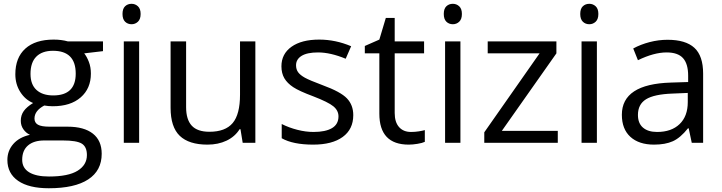

<svg xmlns="http://www.w3.org/2000/svg" viewBox="-20 -754 3814 1014"><path d="M523.9 -535.2V-483.9L424.8 -472.2Q438.5 -455.1 449.2 -427.5Q460 -399.9 460 -365.2Q460 -286.6 406.2 -239.7Q352.5 -192.9 258.8 -192.9Q234.9 -192.9 213.9 -196.8Q162.1 -169.4 162.1 -127.9Q162.1 -106 180.2 -95.5Q198.2 -85 242.2 -85H336.9Q423.8 -85 470.5 -48.3Q517.1 -11.7 517.1 58.1Q517.1 147 445.8 193.6Q374.5 240.2 237.8 240.2Q132.8 240.2 75.9 201.2Q19 162.1 19 90.8Q19 42 50.3 6.3Q81.5 -29.3 138.2 -42Q117.7 -51.3 103.8 -70.8Q89.8 -90.3 89.8 -116.2Q89.8 -145.5 105.5 -167.5Q121.1 -189.5 154.8 -210Q113.3 -227.1 87.2 -268.1Q61 -309.1 61 -361.8Q61 -449.7 113.8 -497.3Q166.5 -544.9 263.2 -544.9Q305.2 -544.9 338.9 -535.2ZM97.2 89.8Q97.2 133.3 133.8 155.8Q170.4 178.2 238.8 178.2Q340.8 178.2 389.9 147.7Q439 117.2 439 64.9Q439 21.5 412.1 4.6Q385.3 -12.2 311 -12.2H213.9Q158.7 -12.2 127.9 14.2Q97.2 40.5 97.2 89.8ZM141.1 -363.8Q141.1 -307.6 172.9 -278.8Q204.6 -250 261.2 -250Q379.9 -250 379.9 -365.2Q379.9 -485.8 259.8 -485.8Q202.6 -485.8 171.9 -455.1Q141.1 -424.3 141.1 -363.8Z M714.8 0H633.8V-535.2H714.8ZM627 -680.2Q627 -708 640.6 -720.9Q654.3 -733.9 674.8 -733.9Q694.3 -733.9 708.5 -720.7Q722.7 -707.5 722.7 -680.2Q722.7 -652.8 708.5 -639.4Q694.3 -626 674.8 -626Q654.3 -626 640.6 -639.4Q627 -652.8 627 -680.2Z M962.9 -535.2V-188Q962.9 -122.6 992.7 -90.3Q1022.5 -58.1 1085.9 -58.1Q1169.9 -58.1 1208.7 -104Q1247.6 -149.9 1247.6 -253.9V-535.2H1328.6V0H1261.7L1250 -71.8H1245.6Q1220.7 -32.2 1176.5 -11.2Q1132.3 9.8 1075.7 9.8Q978 9.8 929.4 -36.6Q880.9 -83 880.9 -185.1V-535.2Z M1845.7 -146Q1845.7 -71.3 1790 -30.8Q1734.4 9.8 1633.8 9.8Q1527.3 9.8 1467.8 -23.9V-99.1Q1506.3 -79.6 1550.5 -68.4Q1594.7 -57.1 1635.7 -57.1Q1699.2 -57.1 1733.4 -77.4Q1767.6 -97.7 1767.6 -139.2Q1767.6 -170.4 1740.5 -192.6Q1713.4 -214.8 1634.8 -245.1Q1560.1 -272.9 1528.6 -293.7Q1497.1 -314.5 1481.7 -340.8Q1466.3 -367.2 1466.3 -403.8Q1466.3 -469.2 1519.5 -507.1Q1572.8 -544.9 1665.5 -544.9Q1752 -544.9 1834.5 -509.8L1805.7 -443.8Q1725.1 -477.1 1659.7 -477.1Q1602.1 -477.1 1572.8 -459Q1543.5 -440.9 1543.5 -409.2Q1543.5 -387.7 1554.4 -372.6Q1565.4 -357.4 1589.8 -343.8Q1614.3 -330.1 1683.6 -304.2Q1778.8 -269.5 1812.3 -234.4Q1845.7 -199.2 1845.7 -146Z M2150.4 -57.1Q2171.9 -57.1 2191.9 -60.3Q2211.9 -63.5 2223.6 -66.9V-4.9Q2210.4 1.5 2184.8 5.6Q2159.2 9.8 2138.7 9.8Q1983.4 9.8 1983.4 -153.8V-472.2H1906.7V-511.2L1983.4 -544.9L2017.6 -659.2H2064.5V-535.2H2219.7V-472.2H2064.5V-157.2Q2064.5 -108.9 2087.4 -83Q2110.4 -57.1 2150.4 -57.1Z M2411.6 0H2330.6V-535.2H2411.6ZM2323.7 -680.2Q2323.7 -708 2337.4 -720.9Q2351.1 -733.9 2371.6 -733.9Q2391.1 -733.9 2405.3 -720.7Q2419.4 -707.5 2419.4 -680.2Q2419.4 -652.8 2405.3 -639.4Q2391.1 -626 2371.6 -626Q2351.1 -626 2337.4 -639.4Q2323.7 -652.8 2323.7 -680.2Z M2925.8 0H2537.6V-55.2L2829.6 -472.2H2555.7V-535.2H2918.5V-472.2L2630.4 -63H2925.8Z M3132.3 0H3051.3V-535.2H3132.3ZM3044.4 -680.2Q3044.4 -708 3058.1 -720.9Q3071.8 -733.9 3092.3 -733.9Q3111.8 -733.9 3126 -720.7Q3140.1 -707.5 3140.1 -680.2Q3140.1 -652.8 3126 -639.4Q3111.8 -626 3092.3 -626Q3071.8 -626 3058.1 -639.4Q3044.4 -652.8 3044.4 -680.2Z M3633.3 0 3617.2 -76.2H3613.3Q3573.2 -25.9 3533.4 -8.1Q3493.7 9.8 3434.1 9.8Q3354.5 9.8 3309.3 -31.2Q3264.2 -72.3 3264.2 -147.9Q3264.2 -310.1 3523.4 -317.9L3614.3 -320.8V-354Q3614.3 -417 3587.2 -447Q3560.1 -477.1 3500.5 -477.1Q3433.6 -477.1 3349.1 -436L3324.2 -498Q3363.8 -519.5 3410.9 -531.7Q3458 -543.9 3505.4 -543.9Q3601.1 -543.9 3647.2 -501.5Q3693.4 -459 3693.4 -365.2V0ZM3450.2 -57.1Q3525.9 -57.1 3569.1 -98.6Q3612.3 -140.1 3612.3 -214.8V-263.2L3531.2 -259.8Q3434.6 -256.3 3391.8 -229.7Q3349.1 -203.1 3349.1 -147Q3349.1 -103 3375.7 -80.1Q3402.3 -57.1 3450.2 -57.1Z"/></svg>

Font: Samim FD
Style: FD
Weight: 400
Foundry: DejaVu fonts team - Redesigned by Saber Rastikerdar
Version: Version 4.00 December 17, 2020